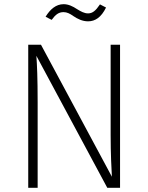

<svg xmlns="http://www.w3.org/2000/svg" viewBox="-20 -898 709 918"><path d="M401 -796C435 -796 464 -815 487 -862L458 -877C437 -846 422 -834 401 -834C383 -834 367 -843 349 -854C328 -868 307 -878 284 -878C248 -878 220 -854 198 -818L227 -803C246 -829 261 -840 284 -840C300 -840 314 -833 331 -821C350 -808 374 -796 401 -796ZM554 -684H509V-253C509 -163 513 -86 515 -53L176 -684H115V0H160V-407C160 -528 157 -587 154 -631L493 0H554Z"/></svg>

Font: Fira Sans ExtraLight
Style: Regular
Weight: 200
Designer: bBox Type GmbH & Carrois Corporate GbR & Edenspiekermann AG
Foundry: bBox Type GmbH & Carrois Corporate GbR & Edenspiekermann AG
Version: Version 4.300;PS 004.300;hotconv 1.0.88;makeotf.lib2.5.64775